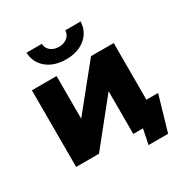

<svg xmlns="http://www.w3.org/2000/svg" viewBox="-193 -911 1129 1172"><g transform="rotate(-30 372.0 -324.5)"><path d="M69 -540.3H242.9V-239.6L485.7 -540.3H645.7V0H471.8V-301.3L230 0H69ZM155.1 -755.4H263Q264.6 -724.3 287.9 -705.6Q311.3 -686.9 345.9 -686.9Q380.4 -686.9 403.8 -705.6Q427.2 -724.3 428.8 -755.4H536.7Q533.1 -683.7 480.6 -641.2Q428 -598.8 345.9 -598.8Q263.8 -598.8 211.2 -641.2Q158.7 -683.7 155.1 -755.4ZM548 -39.1 654.4 0H471.8V-141H728L656.4 105.4H518.4Z"/></g></svg>

Font: iiserrat Thin
Style: Regular
Weight: 100
Designer: Akira Ohta
Foundry: Akira Ohta
Version: Version 1.200;Glyphs 3.3.1 (3343)